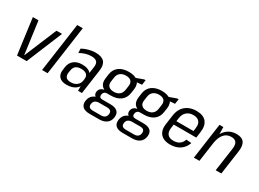

<svg xmlns="http://www.w3.org/2000/svg" viewBox="-37 -1534 3389 2514"><g transform="rotate(30 1657.5 -277.0)"><path d="M46 -540H131L197 -53H200L403 -540H487L264 0H118Z M685 -740 581 0H497L601 -740Z M1039 -179 1067 -376Q1074 -430 1050 -455Q1026 -480 966 -480Q924 -480 879.5 -466.5Q835 -453 797 -430L793 -494Q820 -510 854 -522Q888 -534 924 -541Q960 -548 992 -548Q1085 -548 1124.5 -505Q1164 -462 1153 -376L1100 0H1041ZM869 8Q794 8 758 -30Q722 -68 731 -135L737 -182Q747 -250 794.5 -288Q842 -326 919 -326Q1000 -326 1041 -289.5Q1082 -253 1072 -185L1065 -137Q1056 -68 1004 -30Q952 8 869 8ZM902 -48Q956 -48 992 -76.5Q1028 -105 1034 -151L1037 -174Q1044 -220 1017.5 -245Q991 -270 936 -270Q884 -270 854.5 -247.5Q825 -225 818 -170L814 -148Q807 -97 829 -72.5Q851 -48 902 -48Z M1442 -160Q1351 -160 1305.5 -202Q1260 -244 1271 -321L1280 -387Q1291 -464 1348 -506Q1405 -548 1496 -548Q1588 -548 1632.5 -506Q1677 -464 1667 -387L1657 -321Q1646 -244 1590 -202Q1534 -160 1442 -160ZM1323 186Q1250 186 1216.5 154.5Q1183 123 1191 64Q1199 4 1241 -27.5Q1283 -59 1357 -59H1497Q1570 -59 1603.5 -27.5Q1637 4 1628 64Q1620 123 1577.5 154.5Q1535 186 1463 186ZM1461 129Q1536 129 1545 64Q1550 32 1533.5 15Q1517 -2 1480 -2H1360Q1283 -2 1273 64Q1264 130 1341 129ZM1330 -35Q1289 -35 1270 -55.5Q1251 -76 1255 -110Q1260 -144 1285 -164Q1310 -184 1352 -184H1445L1442 -160H1389Q1363 -160 1347.5 -146.5Q1332 -133 1329 -110Q1325 -86 1336 -72.5Q1347 -59 1373 -59H1428L1424 -35ZM1451 -222Q1503 -222 1535 -248Q1567 -274 1574 -322L1583 -386Q1590 -434 1565.5 -460Q1541 -486 1488 -486Q1436 -486 1403 -460Q1370 -434 1363 -386L1354 -322Q1347 -275 1372.5 -248.5Q1398 -222 1451 -222ZM1584 -514 1717 -562H1738L1727 -487L1579 -476Z M1941 -160Q1850 -160 1804.5 -202Q1759 -244 1770 -321L1779 -387Q1790 -464 1847 -506Q1904 -548 1995 -548Q2087 -548 2131.5 -506Q2176 -464 2166 -387L2156 -321Q2145 -244 2089 -202Q2033 -160 1941 -160ZM1822 186Q1749 186 1715.5 154.5Q1682 123 1690 64Q1698 4 1740 -27.5Q1782 -59 1856 -59H1996Q2069 -59 2102.5 -27.5Q2136 4 2127 64Q2119 123 2076.5 154.5Q2034 186 1962 186ZM1960 129Q2035 129 2044 64Q2049 32 2032.5 15Q2016 -2 1979 -2H1859Q1782 -2 1772 64Q1763 130 1840 129ZM1829 -35Q1788 -35 1769 -55.5Q1750 -76 1754 -110Q1759 -144 1784 -164Q1809 -184 1851 -184H1944L1941 -160H1888Q1862 -160 1846.5 -146.5Q1831 -133 1828 -110Q1824 -86 1835 -72.5Q1846 -59 1872 -59H1927L1923 -35ZM1950 -222Q2002 -222 2034 -248Q2066 -274 2073 -322L2082 -386Q2089 -434 2064.5 -460Q2040 -486 1987 -486Q1935 -486 1902 -460Q1869 -434 1862 -386L1853 -322Q1846 -275 1871.5 -248.5Q1897 -222 1950 -222ZM2083 -514 2216 -562H2237L2226 -487L2078 -476Z M2435 8Q2369 8 2326 -16Q2283 -40 2264.5 -85.5Q2246 -131 2255 -195L2276 -345Q2286 -409 2318 -454.5Q2350 -500 2401.5 -524Q2453 -548 2520 -548Q2621 -548 2668 -492Q2715 -436 2700 -331L2688 -243H2331L2339 -299H2628L2610 -271L2620 -350Q2629 -412 2600 -446Q2571 -480 2511 -480Q2449 -480 2410 -446Q2371 -412 2362 -350L2339 -185Q2331 -123 2359 -90Q2387 -57 2447 -57Q2502 -57 2538 -82Q2574 -107 2589 -155L2668 -149Q2642 -73 2581.5 -32.5Q2521 8 2435 8Z M3172 -352Q3181 -419 3159 -450Q3137 -481 3082 -481Q3014 -481 2972 -431Q2930 -381 2916 -285L2870 -217L2879 -278Q2898 -410 2961 -479Q3024 -548 3125 -548Q3206 -548 3239 -502Q3272 -456 3258 -360L3207 0H3122ZM2868 -540H2926L2929 -375L2876 0H2792Z"/></g></svg>

Font: Pathway Extreme SemiCondensed
Style: Italic
Weight: 400
Width: 4
Italic angle: -8°
Version: Version 1.001;gftools[0.9.26]